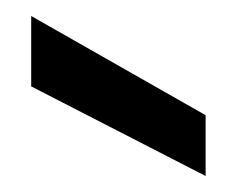

<svg xmlns="http://www.w3.org/2000/svg" viewBox="-20 -757 296 240"><path d="M237 -537 19 -649V-737L237 -613Z"/></svg>

Font: DeepMind Sans Medium
Style: Regular
Weight: 500
Designer: Jonny Pinhorn / Modifications: Colophon Foundry
Foundry: Colophon Foundry
Version: Version 1.002; ttfautohint (v1.8.2)